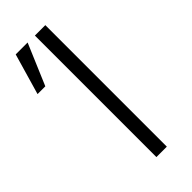

<svg xmlns="http://www.w3.org/2000/svg" viewBox="-254 -760 802 802"><g transform="rotate(-45 146.5 -359.5)"><path d="M144.5 0V-717.8H206.1V0ZM-20.5 -537.1 32.2 -718.8H102.5L25.4 -537.1Z"/></g></svg>

Font: Gothic A1 Light
Style: Regular
Weight: 300
Version: Version 2.50